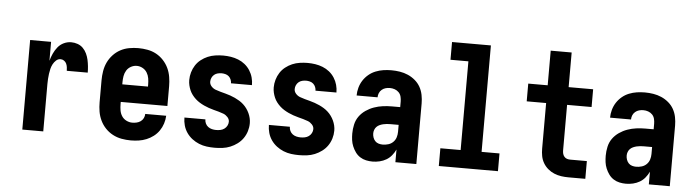

<svg xmlns="http://www.w3.org/2000/svg" viewBox="-46 -930 4093 1132"><g transform="rotate(5 2000.0 -363.5)"><path d="M110 0V-530H234V-418Q240 -440 249.5 -461Q259 -482 273.5 -500Q288 -518 309 -528Q330 -538 353 -538Q372 -538 390.5 -531.5Q409 -525 422.5 -511.5Q436 -498 444.5 -480Q453 -462 457 -443.5Q461 -425 463 -406Q465 -387 465 -368H341Q341 -378 339.5 -389Q338 -400 333.5 -410Q329 -420 319.5 -426.5Q310 -433 299 -433Q284 -433 272.5 -422.5Q261 -412 254 -398.5Q247 -385 243.5 -370.5Q240 -356 238 -341Q236 -326 235 -311Q234 -296 234 -281V0Z M752 8Q725 8 697.5 3Q670 -2 645.5 -15Q621 -28 602 -48Q583 -68 571 -93Q559 -118 554.5 -145Q550 -172 550 -200V-330Q550 -357 554.5 -384.5Q559 -412 570.5 -436.5Q582 -461 601 -481.5Q620 -502 644 -515Q668 -528 695.5 -533Q723 -538 750 -538Q777 -538 804.5 -533Q832 -528 856 -515Q880 -502 899 -481.5Q918 -461 929.5 -436.5Q941 -412 945.5 -384.5Q950 -357 950 -330V-213H674V-200Q674 -182 677 -163.5Q680 -145 690 -129.5Q700 -114 717 -105.5Q734 -97 752 -97Q765 -97 778 -100Q791 -103 801.5 -110.5Q812 -118 818 -130Q824 -142 824 -155H948Q947 -131 939.5 -108Q932 -85 918.5 -65.5Q905 -46 886 -31.5Q867 -17 845 -8Q823 1 799.5 4.5Q776 8 752 8ZM826 -317V-330Q826 -348 823 -366Q820 -384 810.5 -399.5Q801 -415 784.5 -424Q768 -433 750 -433Q732 -433 715.5 -424Q699 -415 689.5 -399.5Q680 -384 677 -366Q674 -348 674 -330V-317Z M1248 8Q1225 8 1201.5 5Q1178 2 1156 -7Q1134 -16 1115 -30.5Q1096 -45 1082.5 -64.5Q1069 -84 1062.5 -107Q1056 -130 1056 -154H1180Q1180 -141 1185.5 -129.5Q1191 -118 1201 -110.5Q1211 -103 1223.5 -100Q1236 -97 1248 -97Q1261 -97 1273.5 -99.5Q1286 -102 1296.5 -109.5Q1307 -117 1313 -128.5Q1319 -140 1319 -152Q1319 -167 1308 -179Q1297 -191 1283 -196.5Q1269 -202 1254 -206Q1239 -210 1224 -214Q1209 -218 1194.5 -223Q1180 -228 1166 -234.5Q1152 -241 1139 -249Q1126 -257 1114.5 -267.5Q1103 -278 1093.5 -290.5Q1084 -303 1078 -317Q1072 -331 1068.5 -346Q1065 -361 1065 -377Q1065 -400 1071.5 -422.5Q1078 -445 1090.5 -464.5Q1103 -484 1121.5 -498.5Q1140 -513 1161 -522Q1182 -531 1205.5 -534.5Q1229 -538 1252 -538Q1275 -538 1297.5 -534.5Q1320 -531 1341.5 -522.5Q1363 -514 1381 -499.5Q1399 -485 1411.5 -465.5Q1424 -446 1430 -424Q1436 -402 1436 -379H1312Q1312 -390 1307.5 -401Q1303 -412 1294.5 -419.5Q1286 -427 1274.5 -430Q1263 -433 1252 -433Q1240 -433 1228.5 -430Q1217 -427 1208 -419.5Q1199 -412 1194 -401Q1189 -390 1189 -378Q1189 -363 1199.5 -351Q1210 -339 1224.5 -333.5Q1239 -328 1254 -324Q1269 -320 1284 -316Q1299 -312 1313.5 -307Q1328 -302 1342 -295.5Q1356 -289 1369 -281Q1382 -273 1393.5 -262.5Q1405 -252 1414 -239.5Q1423 -227 1429.5 -213Q1436 -199 1439.5 -184Q1443 -169 1443 -154Q1443 -130 1436 -107Q1429 -84 1415.5 -64.5Q1402 -45 1382.5 -30.5Q1363 -16 1341 -7Q1319 2 1295.5 5Q1272 8 1248 8Z M1748 8Q1725 8 1701.5 5Q1678 2 1656 -7Q1634 -16 1615 -30.5Q1596 -45 1582.5 -64.5Q1569 -84 1562.5 -107Q1556 -130 1556 -154H1680Q1680 -141 1685.5 -129.5Q1691 -118 1701 -110.5Q1711 -103 1723.5 -100Q1736 -97 1748 -97Q1761 -97 1773.5 -99.5Q1786 -102 1796.5 -109.5Q1807 -117 1813 -128.5Q1819 -140 1819 -152Q1819 -167 1808 -179Q1797 -191 1783 -196.5Q1769 -202 1754 -206Q1739 -210 1724 -214Q1709 -218 1694.5 -223Q1680 -228 1666 -234.5Q1652 -241 1639 -249Q1626 -257 1614.5 -267.5Q1603 -278 1593.5 -290.5Q1584 -303 1578 -317Q1572 -331 1568.5 -346Q1565 -361 1565 -377Q1565 -400 1571.5 -422.5Q1578 -445 1590.5 -464.5Q1603 -484 1621.5 -498.5Q1640 -513 1661 -522Q1682 -531 1705.5 -534.5Q1729 -538 1752 -538Q1775 -538 1797.5 -534.5Q1820 -531 1841.5 -522.5Q1863 -514 1881 -499.5Q1899 -485 1911.5 -465.5Q1924 -446 1930 -424Q1936 -402 1936 -379H1812Q1812 -390 1807.5 -401Q1803 -412 1794.5 -419.5Q1786 -427 1774.5 -430Q1763 -433 1752 -433Q1740 -433 1728.5 -430Q1717 -427 1708 -419.5Q1699 -412 1694 -401Q1689 -390 1689 -378Q1689 -363 1699.5 -351Q1710 -339 1724.5 -333.5Q1739 -328 1754 -324Q1769 -320 1784 -316Q1799 -312 1813.5 -307Q1828 -302 1842 -295.5Q1856 -289 1869 -281Q1882 -273 1893.5 -262.5Q1905 -252 1914 -239.5Q1923 -227 1929.5 -213Q1936 -199 1939.5 -184Q1943 -169 1943 -154Q1943 -130 1936 -107Q1929 -84 1915.5 -64.5Q1902 -45 1882.5 -30.5Q1863 -16 1841 -7Q1819 2 1795.5 5Q1772 8 1748 8Z M2183 8Q2164 8 2145 4Q2126 0 2109.5 -10.5Q2093 -21 2081.5 -37Q2070 -53 2062.5 -71Q2055 -89 2052.5 -108Q2050 -127 2050 -146Q2050 -173 2056 -200Q2062 -227 2077.5 -248.5Q2093 -270 2115.5 -285.5Q2138 -301 2163.5 -310Q2189 -319 2215.5 -322.5Q2242 -326 2269 -326H2318V-359Q2318 -373 2314.5 -387.5Q2311 -402 2301 -412.5Q2291 -423 2277 -428Q2263 -433 2248 -433Q2235 -433 2222.5 -429.5Q2210 -426 2200 -417.5Q2190 -409 2185 -397Q2180 -385 2180 -372H2056Q2056 -395 2062.5 -418.5Q2069 -442 2082 -462Q2095 -482 2113.5 -497.5Q2132 -513 2154.5 -522Q2177 -531 2200.5 -534.5Q2224 -538 2248 -538Q2273 -538 2298 -534Q2323 -530 2346 -520Q2369 -510 2388.5 -493.5Q2408 -477 2420 -455.5Q2432 -434 2437 -409Q2442 -384 2442 -359V0H2318V-75Q2309 -56 2295.5 -39.5Q2282 -23 2264 -12.5Q2246 -2 2225 3Q2204 8 2183 8ZM2234 -97Q2251 -97 2267.5 -102Q2284 -107 2296 -119Q2308 -131 2313 -147Q2318 -163 2318 -180V-221H2269Q2258 -221 2247.5 -220Q2237 -219 2226.5 -216.5Q2216 -214 2206 -209.5Q2196 -205 2188.5 -197.5Q2181 -190 2177 -179.5Q2173 -169 2173 -158Q2173 -146 2177 -134Q2181 -122 2189.5 -113Q2198 -104 2210 -100.5Q2222 -97 2234 -97Z M2575 0V-105H2695V-630H2589V-735H2819V-105H2925V0Z M3343 0Q3321 0 3299.5 -3Q3278 -6 3257.5 -14.5Q3237 -23 3220 -37.5Q3203 -52 3192 -71Q3181 -90 3177 -111.5Q3173 -133 3173 -155V-425H3058V-530H3173V-735H3297V-530H3442V-425H3297V-155Q3297 -145 3299.5 -135.5Q3302 -126 3308.5 -118.5Q3315 -111 3324 -108Q3333 -105 3343 -105H3442V0Z M3683 8Q3664 8 3645 4Q3626 0 3609.5 -10.5Q3593 -21 3581.5 -37Q3570 -53 3562.5 -71Q3555 -89 3552.5 -108Q3550 -127 3550 -146Q3550 -173 3556 -200Q3562 -227 3577.5 -248.5Q3593 -270 3615.5 -285.5Q3638 -301 3663.5 -310Q3689 -319 3715.5 -322.5Q3742 -326 3769 -326H3818V-359Q3818 -373 3814.5 -387.5Q3811 -402 3801 -412.5Q3791 -423 3777 -428Q3763 -433 3748 -433Q3735 -433 3722.5 -429.5Q3710 -426 3700 -417.5Q3690 -409 3685 -397Q3680 -385 3680 -372H3556Q3556 -395 3562.5 -418.5Q3569 -442 3582 -462Q3595 -482 3613.5 -497.5Q3632 -513 3654.5 -522Q3677 -531 3700.5 -534.5Q3724 -538 3748 -538Q3773 -538 3798 -534Q3823 -530 3846 -520Q3869 -510 3888.5 -493.5Q3908 -477 3920 -455.5Q3932 -434 3937 -409Q3942 -384 3942 -359V0H3818V-75Q3809 -56 3795.5 -39.5Q3782 -23 3764 -12.5Q3746 -2 3725 3Q3704 8 3683 8ZM3734 -97Q3751 -97 3767.5 -102Q3784 -107 3796 -119Q3808 -131 3813 -147Q3818 -163 3818 -180V-221H3769Q3758 -221 3747.5 -220Q3737 -219 3726.5 -216.5Q3716 -214 3706 -209.5Q3696 -205 3688.5 -197.5Q3681 -190 3677 -179.5Q3673 -169 3673 -158Q3673 -146 3677 -134Q3681 -122 3689.5 -113Q3698 -104 3710 -100.5Q3722 -97 3734 -97Z"/></g></svg>

Font: iosevka_custom_sans_ss08 XBd
Style: Regular
Weight: 800
Designer: Belleve Invis
Foundry: Belleve Invis
Version: Version 10.3.0; ttfautohint (v1.8.3)